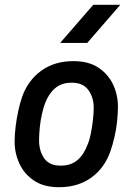

<svg xmlns="http://www.w3.org/2000/svg" viewBox="-20 -770 554 801"><path d="M226 11Q163 11 122 -16.5Q81 -44 61 -87.5Q41 -131 41 -179Q41 -207 45 -240.5Q49 -274 56 -306.5Q63 -339 72 -365Q96 -434 151.5 -474.5Q207 -515 286 -515Q350 -515 391 -487.5Q432 -460 452 -417Q472 -374 472 -325Q472 -298 468.5 -264Q465 -230 457.5 -198Q450 -166 441 -140Q417 -70 361.5 -29.5Q306 11 226 11ZM233 -79Q276 -79 303 -102Q330 -125 345 -166Q353 -183 358.5 -210.5Q364 -238 367.5 -267.5Q371 -297 371 -320Q371 -363 349 -394Q327 -425 279 -425Q237 -425 210 -402Q183 -379 168 -339Q161 -321 155 -294.5Q149 -268 146 -239Q143 -210 143 -184Q143 -141 164 -110Q185 -79 233 -79ZM231 -591 369 -750H482L344 -591Z"/></svg>

Font: Finlandica Medium
Style: Italic
Weight: 500
Italic angle: -8°
Designer: Niklas Ekholm, Juho Hiilivirta, Jaakko Suomalainen
Foundry: Helsinki Type Studio
Version: Version 1.063